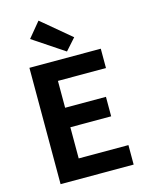

<svg xmlns="http://www.w3.org/2000/svg" viewBox="-144 -1093 902 1180"><g transform="rotate(-15 307.0 -503.0)"><path d="M90.8 0V-740.2H544.9V-617.2H239.3V-446.3H499V-322.3H239.3V-124H555.7V0ZM339.8 -777.3 140.6 -910.2 219.7 -1005.9 405.3 -850.6Z"/></g></svg>

Font: Gen Shin Gothic Bold
Style: Bold
Weight: 700
Designer: [Source Han Sans]
Ryoko NISHIZUKA  (kana & ideographs); Paul D. Hunt (Latin, Greek & Cyrillic); Wenlong ZHANG  (bopomofo
Version: Version 1.002.20150607